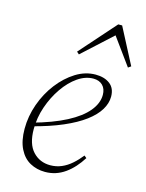

<svg xmlns="http://www.w3.org/2000/svg" viewBox="-111 -781 657 862"><g transform="rotate(15 217.5 -350.5)"><path d="M183 12Q145 12 113.5 -5Q82 -22 63.5 -59Q45 -96 45 -152Q45 -210 65 -266.5Q85 -323 120 -368.5Q155 -414 199 -441.5Q243 -469 291 -469Q332 -469 357.5 -449.5Q383 -430 383 -391Q383 -360 364.5 -329.5Q346 -299 308 -270.5Q270 -242 211 -216.5Q152 -191 71 -170L68 -186Q162 -212 223 -244Q284 -276 314.5 -313Q345 -350 345 -389Q345 -417 329 -433Q313 -449 286 -449Q249 -449 213.5 -424.5Q178 -400 149 -358Q120 -316 102.5 -265Q85 -214 85 -161Q85 -92 117 -57.5Q149 -23 198 -23Q226 -23 250.5 -33.5Q275 -44 296.5 -63Q318 -82 336 -105L347 -96Q332 -72 314 -52Q296 -32 275.5 -17.5Q255 -3 232 4.5Q209 12 183 12ZM422 -537 321 -676H346L194 -537L183 -547L330 -713H348L435 -546Z"/></g></svg>

Font: Source Serif 4 48pt Light
Style: Italic
Weight: 300
Italic angle: -12°
Designer: Frank Grießhammer
Foundry: Adobe Systems Incorporated
Version: Version 4.004;hotconv 1.0.116;makeotfexe 2.5.65601